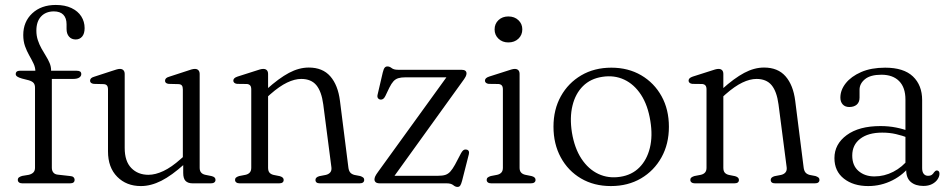

<svg xmlns="http://www.w3.org/2000/svg" viewBox="-20 -741 3843 776"><path d="M189.5 -63Q189.5 -51 195.8 -43.5Q202 -36 214.5 -35L263.5 -29.5Q272.5 -29 277 -24.8Q281.5 -20.5 281.5 -14Q281.5 0 263 0H70Q61.5 0 56.8 -3.8Q52 -7.5 52 -14Q52 -20.5 56.5 -24Q61 -27.5 69.5 -30L96.5 -34.5Q108.5 -37.5 115 -44.2Q121.5 -51 121.5 -63V-386.5Q121.5 -398.5 116.2 -405.2Q111 -412 96.5 -416.5L69 -423.5Q55 -427.5 49.2 -431.8Q43.5 -436 43.5 -442Q43.5 -448 47.5 -451.5Q51.5 -455 59 -455H141L123 -433.5V-452Q123 -468.5 115.5 -484.2Q108 -500 98.2 -517Q88.5 -534 81.2 -554.2Q74 -574.5 74 -599.5Q74 -653 110.2 -687Q146.5 -721 205.5 -721Q242.5 -721 268.8 -708.5Q295 -696 308.5 -674.8Q322 -653.5 322 -627.5Q322 -605 312 -593.2Q302 -581.5 286 -581.5Q269 -581.5 259 -593Q249 -604.5 249 -624V-643Q249 -668 236 -681.5Q223 -695 197 -695Q164.5 -694.5 145.8 -674.2Q127 -654 127 -617Q127 -596.5 133 -578.5Q139 -560.5 147.8 -544.8Q156.5 -529 165.5 -514.8Q174.5 -500.5 180.5 -486.2Q186.5 -472 186.5 -457V-438L175 -455H290.5Q299.5 -455 304 -451.8Q308.5 -448.5 308.5 -441.5Q308.5 -433 300.2 -427.5Q292 -422 275 -422H189.5Z M720.5 -42V-84.5L719 -89.5V-379.5Q719 -390.5 715 -395.5Q711 -400.5 702 -401L661.5 -402Q654 -403 650.5 -406.2Q647 -409.5 647 -414.5Q647 -420.5 651 -424.5Q655 -428.5 664 -431L734.5 -454Q745.5 -458 753.5 -460.2Q761.5 -462.5 767.5 -462.5Q777 -462.5 782 -457Q787 -451.5 787 -442V-63Q787 -50.5 792.8 -43.8Q798.5 -37 809.5 -34.5L834.5 -29.5Q843 -27.5 847 -23.8Q851 -20 851 -14Q851 -7.5 846.2 -3.8Q841.5 0 832.5 0H759Q739.5 0 730 -9.8Q720.5 -19.5 720.5 -42ZM416.5 -129V-379.5Q416.5 -390.5 412.2 -395.5Q408 -400.5 399 -401L359 -402Q351.5 -403 347.8 -406.2Q344 -409.5 344 -414.5Q344 -420.5 348 -424.5Q352 -428.5 361 -431L431.5 -454Q443 -458 451 -460.2Q459 -462.5 464.5 -462.5Q474 -462.5 479 -457Q484 -451.5 484 -442V-143Q484 -89 510.8 -61.8Q537.5 -34.5 580 -34.5Q608 -34.5 640.5 -49.8Q673 -65 710.5 -98.5L733 -118L750 -100L725.5 -78Q674 -31.5 631.8 -10.2Q589.5 11 549.5 11Q491 11 453.8 -26.5Q416.5 -64 416.5 -129Z M1063.5 -442V-63Q1063.5 -50 1069.2 -43.2Q1075 -36.5 1086 -34L1111 -29Q1126.5 -24.5 1126.5 -14Q1126.5 0 1108 0H948.5Q940 0 935 -3.8Q930 -7.5 930 -14Q930 -20 934.2 -23.5Q938.5 -27 946.5 -29.5L972.5 -34.5Q983.5 -37 989.5 -43.8Q995.5 -50.5 995.5 -63V-379.5Q995.5 -390.5 991.2 -395.5Q987 -400.5 978.5 -401.5L938 -402Q930.5 -403 926.8 -406.5Q923 -410 923 -415Q923 -420.5 927 -424.5Q931 -428.5 940 -431.5L1010.5 -454Q1022 -458 1030 -460.2Q1038 -462.5 1044 -462.5Q1053.5 -462.5 1058.5 -457.2Q1063.5 -452 1063.5 -442ZM1051.5 -341 1034 -359 1057.5 -380Q1107.5 -425 1148 -446.5Q1188.5 -468 1228 -468Q1284 -468 1315 -432.5Q1346 -397 1354 -333.5L1388 -64.5Q1389.5 -51.5 1395.2 -44.2Q1401 -37 1412.5 -34L1436 -29.5Q1443.5 -27 1447.8 -23.5Q1452 -20 1452 -14Q1452 -7.5 1447.5 -3.8Q1443 0 1433.5 0H1273Q1255 0 1255 -14Q1255 -24.5 1270.5 -29L1296.5 -34Q1308 -36.5 1314.5 -44Q1321 -51.5 1319.5 -64.5L1286.5 -319Q1279.5 -371.5 1258.5 -396.8Q1237.5 -422 1197.5 -422Q1171 -422 1140.2 -407.2Q1109.5 -392.5 1072.5 -360Z M1846 -407.5 1564 -16 1549.5 -30.5H1750Q1768.5 -30.5 1780 -34.2Q1791.5 -38 1800.2 -47.8Q1809 -57.5 1819 -75.5L1844 -123Q1849 -131.5 1853.5 -134.5Q1858 -137.5 1864 -136.5Q1871 -136 1874 -131Q1877 -126 1875 -118L1847.5 -10Q1844 3 1840.2 8.8Q1836.5 14.5 1829 14.5Q1820.5 14.5 1811.8 7.2Q1803 0 1785.5 0H1516Q1503.5 0 1498.5 -4.5Q1493.5 -9 1493.5 -15.5Q1493.5 -21.5 1496.5 -28.2Q1499.5 -35 1509.5 -48.5L1791.5 -438.5L1801 -428.5H1619Q1601 -428.5 1589.8 -425Q1578.5 -421.5 1570.2 -412.5Q1562 -403.5 1553.5 -386.5L1537.5 -353Q1533 -344 1528.2 -341Q1523.5 -338 1517.5 -338.5Q1511 -339.5 1507.5 -344.5Q1504 -349.5 1506 -358L1527 -448Q1530.5 -462.5 1534.8 -467.5Q1539 -472.5 1546 -472.5Q1554.5 -472.5 1563 -465.8Q1571.5 -459 1588.5 -459H1844.5Q1855.5 -459 1860.5 -455.2Q1865.5 -451.5 1865.5 -444Q1865.5 -438.5 1861.8 -431Q1858 -423.5 1846 -407.5Z M2080 -442V-63Q2080 -50.5 2086 -43.8Q2092 -37 2103 -34.5L2128 -29.5Q2136 -27.5 2140.2 -23.8Q2144.5 -20 2144.5 -14Q2144.5 -7.5 2139.8 -3.8Q2135 0 2125.5 0H1965.5Q1956.5 0 1951.8 -3.8Q1947 -7.5 1947 -14Q1947 -20 1951.2 -23.5Q1955.5 -27 1963.5 -29.5L1989.5 -34.5Q2000.5 -37 2006.5 -43.8Q2012.5 -50.5 2012.5 -63V-379.5Q2012.5 -390.5 2008.2 -395.5Q2004 -400.5 1995 -401.5L1955 -402Q1947.5 -403 1943.8 -406.5Q1940 -410 1940 -415Q1940 -420.5 1944 -424.5Q1948 -428.5 1957 -431.5L2027.5 -454Q2039 -458 2047 -460.2Q2055 -462.5 2060.5 -462.5Q2070 -462.5 2075 -457.2Q2080 -452 2080 -442ZM2034.5 -569.5Q2010.5 -569.5 1994.8 -584.5Q1979 -599.5 1979 -622Q1979 -645 1994.8 -659.8Q2010.5 -674.5 2034.5 -674.5Q2059.5 -674.5 2075.2 -659.5Q2091 -644.5 2091 -622.5Q2091 -599.5 2075.2 -584.5Q2059.5 -569.5 2034.5 -569.5Z M2451 -467.5Q2519 -467.5 2571.5 -436.8Q2624 -406 2653.8 -352.2Q2683.5 -298.5 2683.5 -228.5Q2683.5 -159 2653.5 -105Q2623.5 -51 2570.8 -20Q2518 11 2449 11Q2380.5 11 2328.2 -19.8Q2276 -50.5 2246.5 -104.8Q2217 -159 2217 -229Q2217 -298.5 2246.8 -352Q2276.5 -405.5 2329.2 -436.5Q2382 -467.5 2451 -467.5ZM2487 -26.5Q2533.5 -33.5 2564 -64Q2594.5 -94.5 2606.5 -143Q2618.5 -191.5 2608.5 -252Q2598.5 -315.5 2570.8 -358Q2543 -400.5 2502.8 -419.2Q2462.5 -438 2414.5 -430.5Q2367 -423.5 2336.2 -393Q2305.5 -362.5 2293.8 -314.2Q2282 -266 2291.5 -205.5Q2302 -142 2330 -99.5Q2358 -57 2398.5 -38Q2439 -19 2487 -26.5Z M2903.5 -442V-63Q2903.5 -50 2909.2 -43.2Q2915 -36.5 2926 -34L2951 -29Q2966.5 -24.5 2966.5 -14Q2966.5 0 2948 0H2788.5Q2780 0 2775 -3.8Q2770 -7.5 2770 -14Q2770 -20 2774.2 -23.5Q2778.5 -27 2786.5 -29.5L2812.5 -34.5Q2823.5 -37 2829.5 -43.8Q2835.5 -50.5 2835.5 -63V-379.5Q2835.5 -390.5 2831.2 -395.5Q2827 -400.5 2818.5 -401.5L2778 -402Q2770.5 -403 2766.8 -406.5Q2763 -410 2763 -415Q2763 -420.5 2767 -424.5Q2771 -428.5 2780 -431.5L2850.5 -454Q2862 -458 2870 -460.2Q2878 -462.5 2884 -462.5Q2893.5 -462.5 2898.5 -457.2Q2903.5 -452 2903.5 -442ZM2891.5 -341 2874 -359 2897.5 -380Q2947.5 -425 2988 -446.5Q3028.5 -468 3068 -468Q3124 -468 3155 -432.5Q3186 -397 3194 -333.5L3228 -64.5Q3229.5 -51.5 3235.2 -44.2Q3241 -37 3252.5 -34L3276 -29.5Q3283.5 -27 3287.8 -23.5Q3292 -20 3292 -14Q3292 -7.5 3287.5 -3.8Q3283 0 3273.5 0H3113Q3095 0 3095 -14Q3095 -24.5 3110.5 -29L3136.5 -34Q3148 -36.5 3154.5 -44Q3161 -51.5 3159.5 -64.5L3126.5 -319Q3119.5 -371.5 3098.5 -396.8Q3077.5 -422 3037.5 -422Q3011 -422 2980.2 -407.2Q2949.5 -392.5 2912.5 -360Z M3642.5 -54V-67L3639.5 -74.5V-338.5Q3639.5 -387.5 3614 -413.2Q3588.5 -439 3542.5 -439Q3498 -439 3476 -421Q3454 -403 3454 -378.5V-346.5Q3454 -328 3442.8 -318.2Q3431.5 -308.5 3412.5 -308.5Q3395.5 -308.5 3386 -319Q3376.5 -329.5 3376.5 -346.5Q3376.5 -377 3398.2 -404.5Q3420 -432 3460.5 -449.8Q3501 -467.5 3557.5 -467.5Q3632.5 -467.5 3669.8 -432Q3707 -396.5 3707 -336.5V-61.5Q3707 -46 3713.5 -38.2Q3720 -30.5 3730.5 -30.5Q3741 -30.5 3746.5 -34.8Q3752 -39 3755 -44.5Q3757.5 -47.5 3760.2 -49.8Q3763 -52 3766.5 -52Q3771 -52 3774 -48.8Q3777 -45.5 3777 -39Q3777 -27.5 3769.2 -16Q3761.5 -4.5 3747 3Q3732.5 10.5 3712 10.5Q3680 10.5 3661.2 -5.5Q3642.5 -21.5 3642.5 -54ZM3352.5 -102Q3352.5 -158.5 3402.2 -195Q3452 -231.5 3538.5 -231.5Q3572 -231.5 3602 -225.5Q3632 -219.5 3655.5 -210L3650.5 -184Q3627 -193 3601.2 -199Q3575.5 -205 3545.5 -205Q3489 -205 3456.8 -180.2Q3424.5 -155.5 3424.5 -112.5Q3424.5 -71.5 3450 -49.8Q3475.5 -28 3514 -28Q3554 -28 3590.5 -46.8Q3627 -65.5 3654.5 -100.5L3664.5 -79Q3634 -36 3587.5 -12.5Q3541 11 3489 11Q3429 11 3390.8 -19Q3352.5 -49 3352.5 -102Z"/></svg>

Font: Fraunces 48pt Soft Wonky Light
Style: Regular
Weight: 300
Version: Version 1.000;[b76b70a41]